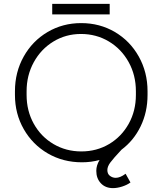

<svg xmlns="http://www.w3.org/2000/svg" viewBox="-20 -819 838 989"><path d="M545 -799V-745H249V-799ZM606 -48Q563 -2 548 18.5Q533 39 533 57Q533 77 546.5 87Q560 97 576 97Q599 97 627 76L652 121Q634 134 609 142Q584 150 562 150Q523 150 499.5 125Q476 100 476 61Q476 33 493 5Q450 17 402 17Q305 17 226.5 -28.5Q148 -74 102.5 -153.5Q57 -233 57 -330V-349Q57 -447 102 -527.5Q147 -608 225 -654Q303 -700 398 -700Q494 -700 572 -654Q650 -608 695 -527.5Q740 -447 740 -349V-330Q740 -242 704.5 -168.5Q669 -95 606 -48ZM680 -330V-349Q680 -432 642.5 -499.5Q605 -567 540.5 -605.5Q476 -644 397 -644Q319 -644 255 -605Q191 -566 154 -498.5Q117 -431 117 -349V-330Q117 -248 154 -181.5Q191 -115 255.5 -77Q320 -39 399 -39Q478 -39 542 -77Q606 -115 643 -181.5Q680 -248 680 -330Z"/></svg>

Font: Bellota Text
Style: Regular
Weight: 400
Designer: Kemie Guaida
Foundry: Kemie Guaida
Version: Version 4.001